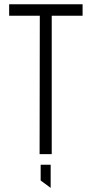

<svg xmlns="http://www.w3.org/2000/svg" viewBox="-20 -724 431 902"><path d="M166 0 167 -650 214 -704H223V0ZM23 -650V-704H214L167 -650ZM223 -650V-704H368V-650ZM217 158 171 124V50H218V158Z"/></svg>

Font: Foldit Thin Light
Style: Regular
Weight: 300
Version: Version 1.003